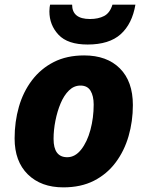

<svg xmlns="http://www.w3.org/2000/svg" viewBox="-20 -798 635 828"><path d="M253 10Q157 10 100 -46Q43 -102 43 -201Q43 -273 61.5 -337.5Q80 -402 118 -452Q156 -502 212 -530.5Q268 -559 343 -559Q441 -559 497 -503Q553 -447 553 -345Q553 -275 534.5 -211Q516 -147 478.5 -97Q441 -47 385 -18.5Q329 10 253 10ZM270 -120Q304 -120 330 -153Q356 -186 370 -238Q384 -290 384 -347Q384 -384 370.5 -406.5Q357 -429 327 -429Q299 -429 277.5 -408Q256 -387 241.5 -352.5Q227 -318 219 -277.5Q211 -237 211 -199Q211 -120 270 -120ZM358 -606Q272 -606 232.5 -648Q193 -690 193 -749Q193 -759 194 -766Q195 -773 196 -778H291Q291 -716 368 -716Q404 -716 429 -729Q454 -742 465 -778H564Q550 -695 500.5 -650.5Q451 -606 358 -606Z"/></svg>

Font: Noto Sans ExtraBold
Style: Italic
Weight: 800
Italic angle: -12°
Designer: Monotype Design Team
Foundry: Monotype Imaging Inc.
Version: Version 2.013; ttfautohint (v1.8.4.7-5d5b)